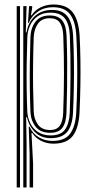

<svg xmlns="http://www.w3.org/2000/svg" viewBox="-20 -627 419 847"><path d="M110.7 200V53.6L106.7 -68.2H110.5Q123.8 -37.7 151 -21.5Q178.1 -5.3 211.1 -5.3Q267 -5.3 290 -38Q313.1 -70.7 316.3 -129.7Q319.4 -190.5 320.3 -246.7Q321.3 -302.8 320.4 -357.6Q319.6 -412.3 316.7 -469Q313.2 -531.1 289.7 -563.2Q266.3 -595.2 212.9 -595.2Q175.2 -595.2 147 -575.6Q118.8 -556 106.7 -526H103.4L108.2 -600H122L122 -593.3L116.7 -559.8H119.7Q134.2 -582.1 159.7 -594.7Q185.2 -607.2 215.9 -607.2Q273.3 -607.2 300.2 -573.2Q327 -539.3 331.2 -469.1Q334.1 -415.9 334.8 -360.7Q335.5 -305.4 334.6 -248Q333.6 -190.6 330.8 -130.3Q327.1 -60.8 300.6 -27Q274.2 6.8 215.9 6.8Q186.7 6.8 161.6 -5.5Q136.6 -17.8 122.3 -40.6H118.9L126 94.3V200ZM53.7 200V-600H68.2V200ZM82.7 200V-600H97.2L93.8 -484.2L97.2 -484.2Q103.9 -528.1 133.5 -555.7Q163.2 -583.2 209.4 -583.2Q255.1 -583.2 277.1 -555.4Q299.1 -527.5 302.5 -468.8Q305.3 -413.5 306 -358.9Q306.8 -304.3 305.8 -247.8Q304.9 -191.3 302.1 -129.8Q299.3 -74.7 277.4 -46.5Q255.4 -18.3 205.7 -17.5Q162.6 -17 135.1 -43.3Q107.7 -69.7 98.8 -110.3H95.4L97.2 6.4V200ZM203.5 -29.6Q248.6 -29.6 267.1 -55.8Q285.5 -81.9 287.6 -128.8Q290.7 -210.8 291.1 -294Q291.6 -377.3 288.2 -467.8Q285.9 -521.4 265.9 -546.3Q245.8 -571.2 202.8 -571.2Q169.4 -571.2 147.1 -555.9Q124.8 -540.6 113.3 -516.2Q101.7 -491.8 100.6 -464.3Q98.5 -403.2 97.7 -345.8Q96.9 -288.4 97.6 -235.3Q98.4 -182.3 100.4 -134Q101.9 -107.5 113.5 -83.6Q125.2 -59.7 147.6 -44.7Q170.1 -29.6 203.5 -29.6ZM201.4 -41.2Q157.6 -41.2 136.8 -68.5Q115.9 -95.8 114.3 -133.6Q112.3 -185.6 111.6 -239.9Q110.9 -294.3 111.7 -350.6Q112.4 -406.8 114.3 -464.2Q116 -504.6 136.9 -531.6Q157.9 -558.7 199.4 -558.7Q237.6 -558.7 254.9 -536.2Q272.1 -513.8 273.7 -468.6Q275.8 -411 276.3 -356.1Q276.7 -301.1 276 -245.4Q275.3 -189.7 273.3 -130.2Q271.8 -85.8 255.3 -63.5Q238.9 -41.2 201.4 -41.2ZM201.2 -53.4Q230.1 -53.4 243.7 -72.1Q257.3 -90.9 258.8 -130.6Q262.1 -219.2 262.2 -299.1Q262.4 -379 259.2 -468.6Q257.9 -507.2 244.1 -526.9Q230.3 -546.6 199.2 -546.6Q164.1 -546.6 147.2 -522.5Q130.4 -498.3 128.8 -464.1Q126.8 -411.3 126.1 -355.9Q125.3 -300.4 126 -244.4Q126.8 -188.3 128.8 -133.6Q130.3 -100.2 147.8 -76.8Q165.3 -53.4 201.2 -53.4Z"/></svg>

Font: Big Shoulders Inline Thin
Style: Regular
Weight: 100
Designer: Patric King
Foundry: XO Type Co
Version: Version 2.002